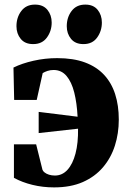

<svg xmlns="http://www.w3.org/2000/svg" viewBox="-20 -800 558 834"><path d="M215 14Q166 14 121 3Q76 -8 40.5 -27.5V-173H137L164.5 -62.5Q166.5 -56.5 173.8 -50.8Q181 -45 192.8 -41.2Q204.5 -37.5 218.5 -37.5Q250.5 -37.5 273.2 -62.5Q296 -87.5 308 -133.2Q320 -179 319 -241L148 -222V-314L317 -293Q314 -352.5 302.5 -398.2Q291 -444 269 -470Q247 -496 213 -496Q198.5 -496 186.5 -492Q174.5 -488 165.5 -482.5L139.5 -366H41.5L38.5 -506.5Q76 -525 126 -536.2Q176 -547.5 228.5 -547.5Q298.5 -547.5 349 -528.8Q399.5 -510 432 -475Q464.5 -440 480.2 -391Q496 -342 496 -280.5Q496 -220.5 479 -167.2Q462 -114 427.2 -73.2Q392.5 -32.5 339.8 -9.2Q287 14 215 14ZM123.5 -608.5Q88.5 -608.5 70 -631.2Q51.5 -654 51.5 -686Q51.5 -724.5 72.5 -752.2Q93.5 -780 131.5 -780H132.5Q167.5 -780 186 -757.2Q204.5 -734.5 204.5 -702Q204.5 -665.5 183.8 -637Q163 -608.5 124.5 -608.5ZM342 -608.5Q307 -608.5 288.5 -631.2Q270 -654 270 -686Q270 -724.5 291 -752.2Q312 -780 350 -780H351Q386 -780 404.2 -757.2Q422.5 -734.5 422.5 -702Q422.5 -665.5 402 -637Q381.5 -608.5 343 -608.5Z"/></svg>

Font: Merriweather 72pt Black
Style: Regular
Weight: 900
Version: Version 2.100